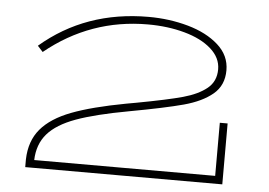

<svg xmlns="http://www.w3.org/2000/svg" viewBox="-47 -698 1063 760"><g transform="rotate(5 484.0 -317.5)"><path d="M862 -242V0H79V-31Q81 -104 121 -151.5Q161 -199 241 -229.5Q321 -260 455 -285L494 -292Q618 -315 677.5 -331.5Q737 -348 771.5 -376Q806 -404 806 -452Q806 -498 766.5 -533Q727 -568 660 -586.5Q593 -605 514 -605Q286 -605 108 -460L87 -483Q264 -635 514 -635Q597 -635 671.5 -614Q746 -593 792.5 -551.5Q839 -510 839 -451Q839 -391 797 -356Q755 -321 683 -301.5Q611 -282 469 -256Q337 -232 261.5 -204.5Q186 -177 150 -135.5Q114 -94 112 -31H831V-242Z"/></g></svg>

Font: BioRhyme Expanded ExtraLight
Style: Regular
Weight: 275
Width: 7
Designer: Aoife Mooney
Foundry: Aoife Mooney Type
Version: Version 1.001